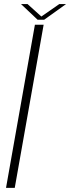

<svg xmlns="http://www.w3.org/2000/svg" viewBox="-20 -904 338 924"><path d="M9 0H51L190 -785H148ZM161 -809H192.5L298 -884.5H265.5L179 -824.5L112.5 -884.5H81Z"/></svg>

Font: Anybody Thin ExtraLight
Style: Italic
Weight: 250
Italic angle: -10°
Version: Version 1.113;gftools[0.9.25]